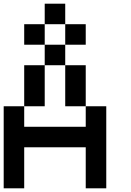

<svg xmlns="http://www.w3.org/2000/svg" viewBox="-20 -1020 707 1040"><path d="M333.3 -666.7H222.2V-777.8H333.3ZM111.1 -222.2V0H0V-444.4H111.1V-333.3H444.4V-444.4H555.6V0H444.4V-222.2ZM444.4 -444.4H333.3V-666.7H444.4ZM222.2 -444.4H111.1V-666.7H222.2ZM333.3 -888.9H222.2V-1000H333.3ZM222.2 -777.8H111.1V-888.9H222.2ZM444.4 -777.8H333.3V-888.9H444.4Z"/></svg>

Font: Pixeloid Sans
Style: Regular
Weight: 400
Designer: GGBotNet
Foundry: GGBotNet
Version: 0.5